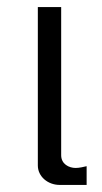

<svg xmlns="http://www.w3.org/2000/svg" viewBox="-20 -520 288 543"><path d="M87 -52C87 -21 115 3 149 3H225V-50C217 -48 204 -45 194 -45C175 -45 153 -56 153 -81V-500H87Z"/></svg>

Font: Perun Light
Style: Regular
Weight: 300
Foundry: Copyright (c) Stefan Peev, Context Ltd, 2016
Version: Version 1.089